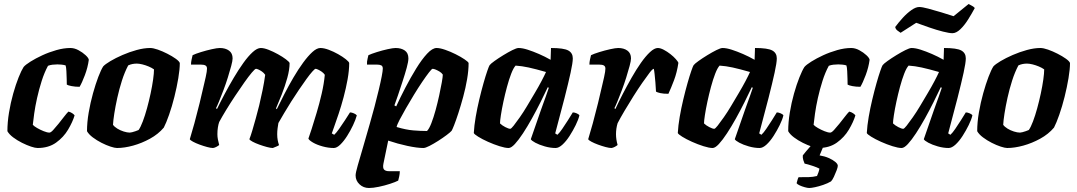

<svg xmlns="http://www.w3.org/2000/svg" viewBox="-20 -740 5383 960"><path d="M168 0Q156 0 135 -7Q114 -14 90 -26Q66 -38 46 -53Q26 -68 17 -84Q17 -128 25 -177Q33 -226 46 -272Q59 -318 73 -353Q87 -388 98 -405Q107 -416 132.5 -432Q158 -448 191.5 -463.5Q225 -479 262 -489.5Q299 -500 332 -500Q352 -500 372.5 -489Q393 -478 408 -464Q423 -450 424 -441Q419 -403 404.5 -364.5Q390 -326 378 -306Q356 -306 338 -309.5Q320 -313 314 -317Q314 -325 313.5 -344.5Q313 -364 312 -384Q311 -404 308 -413Q298 -416 286.5 -417Q275 -418 267 -418Q255 -418 242.5 -416.5Q230 -415 220 -411Q202 -378 188.5 -335.5Q175 -293 165.5 -250.5Q156 -208 151 -172Q146 -136 144 -116Q150 -109 165.5 -100Q181 -91 198.5 -84Q216 -77 227 -77Q234 -77 246 -90Q258 -103 272.5 -121Q287 -139 300 -156Q313 -173 322 -182Q332 -180 341 -174Q350 -168 353 -163Q343 -130 320.5 -92Q298 -54 260.5 -27Q223 0 168 0Z M565 0Q554 0 532.5 -7Q511 -14 487.5 -26Q464 -38 444 -53Q424 -68 415 -84Q415 -128 423.5 -177.5Q432 -227 445 -273.5Q458 -320 471.5 -355.5Q485 -391 496 -408Q506 -419 532 -434.5Q558 -450 592.5 -465Q627 -480 663.5 -490Q700 -500 731 -500Q746 -500 769 -492Q792 -484 816.5 -471.5Q841 -459 858.5 -446.5Q876 -434 879 -425Q879 -394 871.5 -349Q864 -304 852 -256Q840 -208 825.5 -166.5Q811 -125 799 -102Q771 -69 730 -46.5Q689 -24 645.5 -12Q602 0 565 0ZM629 -77Q633 -77 641 -79Q649 -81 657.5 -84Q666 -87 673 -90Q683 -104 694 -133Q705 -162 715 -198.5Q725 -235 733 -272.5Q741 -310 745.5 -342Q750 -374 750 -393Q739 -401 723.5 -407.5Q708 -414 692 -418Q676 -422 664 -422Q653 -422 642.5 -420Q632 -418 621 -413Q603 -379 589.5 -336.5Q576 -294 566.5 -251Q557 -208 551.5 -172.5Q546 -137 545 -116Q552 -106 566.5 -97Q581 -88 598.5 -82.5Q616 -77 629 -77Z M1045 0Q1034 0 1015.5 -5Q997 -10 978 -17Q959 -24 945 -31.5Q931 -39 929 -44Q939 -76 952 -123.5Q965 -171 978 -224Q991 -277 1001 -322Q1005 -340 1008.5 -354.5Q1012 -369 1013.5 -380.5Q1015 -392 1015 -397Q1015 -408 1007.5 -412.5Q1000 -417 984 -417H935Q935 -429 938 -442.5Q941 -456 943 -464Q957 -471 984.5 -479.5Q1012 -488 1039 -494Q1066 -500 1079 -500Q1107 -500 1125 -487Q1143 -474 1143 -448Q1143 -436 1136 -410Q1129 -384 1119 -352Q1109 -320 1097 -288.5Q1085 -257 1075 -232.5Q1065 -208 1060 -199L1065 -195Q1082 -230 1103.5 -270.5Q1125 -311 1149 -351.5Q1173 -392 1197 -425.5Q1221 -459 1243.5 -479.5Q1266 -500 1284 -500Q1300 -500 1323 -491Q1346 -482 1369.5 -469Q1393 -456 1409.5 -443.5Q1426 -431 1428 -425Q1428 -392 1416.5 -350.5Q1405 -309 1389 -268.5Q1373 -228 1360 -198L1364 -194Q1381 -229 1402 -270Q1423 -311 1447 -352Q1471 -393 1495.5 -426.5Q1520 -460 1542 -480Q1564 -500 1582 -500Q1600 -500 1624 -491Q1648 -482 1671 -469Q1694 -456 1709.5 -443.5Q1725 -431 1726 -425Q1726 -388 1718 -343.5Q1710 -299 1698 -254Q1686 -209 1673 -170.5Q1660 -132 1650.5 -105.5Q1641 -79 1639 -73L1651 -66Q1661 -75 1675.5 -95.5Q1690 -116 1705 -139Q1720 -162 1730 -178Q1739 -178 1750 -173Q1761 -168 1764 -163Q1758 -141 1745 -113.5Q1732 -86 1715.5 -60Q1699 -34 1681.5 -17Q1664 0 1649 0Q1622 0 1593 -8Q1564 -16 1544.5 -27.5Q1525 -39 1522 -47Q1527 -60 1538 -94.5Q1549 -129 1563 -175.5Q1577 -222 1588.5 -272Q1600 -322 1604 -366Q1598 -375 1588.5 -381.5Q1579 -388 1570.5 -392Q1562 -396 1558 -396Q1554 -396 1541.5 -382Q1529 -368 1512 -344.5Q1495 -321 1475 -291.5Q1455 -262 1436 -232Q1417 -202 1400.5 -174Q1384 -146 1372 -125Q1370 -114 1368 -99Q1366 -84 1366 -69Q1366 -53 1368.5 -39.5Q1371 -26 1375 -15Q1374 -12 1362.5 -7.5Q1351 -3 1344 0Q1333 0 1314.5 -5Q1296 -10 1276.5 -17Q1257 -24 1243 -31.5Q1229 -39 1227 -44Q1234 -62 1242 -89Q1250 -116 1259 -148.5Q1268 -181 1276 -213Q1285 -251 1293 -290Q1301 -329 1306 -366Q1299 -376 1289.5 -382.5Q1280 -389 1272 -392.5Q1264 -396 1260 -396Q1255 -396 1239 -377Q1223 -358 1201.5 -327.5Q1180 -297 1156 -261Q1132 -225 1111 -190.5Q1090 -156 1076 -130Q1072 -119 1069.5 -103Q1067 -87 1067 -69Q1067 -56 1069.5 -43Q1072 -30 1076 -15Q1070 -10 1061.5 -5.5Q1053 -1 1045 0Z M1825 200Q1797 200 1777.5 181.5Q1758 163 1758 137Q1758 124 1769 86Q1780 48 1796 -6.5Q1812 -61 1829 -121Q1841 -162 1852.5 -206Q1864 -250 1873.5 -289.5Q1883 -329 1888.5 -357.5Q1894 -386 1894 -397Q1894 -409 1886.5 -413Q1879 -417 1865 -417H1815Q1814 -432 1818 -447Q1822 -462 1822 -464Q1837 -471 1864 -479.5Q1891 -488 1918 -494Q1945 -500 1958 -500Q1986 -500 2004 -487.5Q2022 -475 2022 -448Q2022 -432 2013.5 -401Q2005 -370 1993 -333.5Q1981 -297 1970 -264Q1959 -231 1952 -213L1961 -208Q1981 -252 2007 -302Q2033 -352 2061 -397.5Q2089 -443 2115.5 -471.5Q2142 -500 2163 -500Q2180 -500 2206 -491Q2232 -482 2258 -469Q2284 -456 2302.5 -443.5Q2321 -431 2323 -425Q2323 -388 2315.5 -344Q2308 -300 2296 -256Q2284 -212 2272 -175Q2260 -138 2250.5 -114Q2241 -90 2238 -86Q2232 -79 2213.5 -65Q2195 -51 2171.5 -36Q2148 -21 2127.5 -10.5Q2107 0 2097 0Q2066 0 2017 -10.5Q1968 -21 1921 -37L1897 79Q1893 100 1900.5 108Q1908 116 1926 116H1979Q1979 129 1976 142.5Q1973 156 1971 163Q1958 170 1930.5 179Q1903 188 1874 194Q1845 200 1825 200ZM2115 -85Q2126 -96 2137 -124.5Q2148 -153 2158 -189.5Q2168 -226 2176 -263Q2184 -300 2189 -328Q2194 -356 2194 -367Q2188 -376 2178 -382Q2168 -388 2158.5 -392Q2149 -396 2143 -396Q2139 -396 2125 -378Q2111 -360 2091 -330.5Q2071 -301 2050 -266.5Q2029 -232 2010 -199Q1991 -166 1978 -141Q1965 -116 1963 -105Q2010 -91 2046.5 -88Q2083 -85 2115 -85Z M2523 0Q2506 0 2477.5 -9Q2449 -18 2420 -31Q2391 -44 2371 -56.5Q2351 -69 2349 -75Q2351 -112 2358.5 -155.5Q2366 -199 2376.5 -243Q2387 -287 2397.5 -324Q2408 -361 2416.5 -385.5Q2425 -410 2428 -414Q2433 -421 2452.5 -435Q2472 -449 2496.5 -464Q2521 -479 2542 -489.5Q2563 -500 2573 -500Q2592 -500 2618.5 -491.5Q2645 -483 2675 -470Q2705 -457 2733 -441L2735 -500Q2799 -500 2821.5 -487.5Q2844 -475 2844 -448Q2844 -427 2833 -376.5Q2822 -326 2802.5 -249.5Q2783 -173 2756 -73L2767 -66Q2778 -76 2791.5 -96Q2805 -116 2819.5 -138.5Q2834 -161 2844 -178Q2853 -178 2864 -173Q2875 -168 2877 -163Q2872 -142 2858.5 -114.5Q2845 -87 2828 -60.5Q2811 -34 2792.5 -17Q2774 0 2758 0Q2732 0 2704 -8Q2676 -16 2656.5 -26.5Q2637 -37 2634 -44L2684 -188Q2691 -207 2696.5 -223Q2702 -239 2709 -257.5Q2716 -276 2724 -301L2719 -304Q2703 -270 2682.5 -229Q2662 -188 2639.5 -147.5Q2617 -107 2595 -73.5Q2573 -40 2554.5 -20Q2536 0 2523 0ZM2531 -96Q2536 -96 2548.5 -112Q2561 -128 2579 -153.5Q2597 -179 2616 -211Q2635 -243 2654 -275Q2673 -307 2687.5 -334.5Q2702 -362 2710 -380Q2658 -395 2623.5 -402.5Q2589 -410 2558 -412Q2547 -400 2536 -371.5Q2525 -343 2515 -306Q2505 -269 2497 -231.5Q2489 -194 2484.5 -164.5Q2480 -135 2480 -123Q2490 -113 2506.5 -104.5Q2523 -96 2531 -96Z M3037 0Q3026 0 3007.5 -5Q2989 -10 2970 -17Q2951 -24 2937 -31.5Q2923 -39 2921 -44Q2931 -76 2944 -123.5Q2957 -171 2970 -224Q2983 -277 2993 -322Q2997 -340 3000.5 -354.5Q3004 -369 3005.5 -380.5Q3007 -392 3007 -397Q3007 -408 2999.5 -412.5Q2992 -417 2976 -417H2927Q2927 -429 2930 -442.5Q2933 -456 2935 -464Q2949 -471 2976.5 -479.5Q3004 -488 3031 -494Q3058 -500 3071 -500Q3099 -500 3117 -487Q3135 -474 3135 -448Q3135 -436 3128 -410Q3121 -384 3111 -352Q3101 -320 3089 -288.5Q3077 -257 3067 -232.5Q3057 -208 3052 -199L3057 -195Q3073 -230 3094 -270.5Q3115 -311 3138 -351.5Q3161 -392 3184.5 -425.5Q3208 -459 3230 -479.5Q3252 -500 3269 -500Q3282 -500 3299 -491Q3316 -482 3332 -469.5Q3348 -457 3359 -444.5Q3370 -432 3372 -426Q3365 -378 3350 -338.5Q3335 -299 3322 -271Q3297 -271 3281.5 -274.5Q3266 -278 3260 -282Q3259 -305 3257 -328Q3255 -351 3253 -369.5Q3251 -388 3249 -396Q3243 -396 3228 -376.5Q3213 -357 3191.5 -326Q3170 -295 3147 -258.5Q3124 -222 3103 -186.5Q3082 -151 3068 -124Q3064 -111 3062 -97Q3060 -83 3060 -69Q3060 -56 3062 -42.5Q3064 -29 3068 -15Q3062 -10 3053.5 -5.5Q3045 -1 3037 0Z M3543 0Q3526 0 3497.5 -9Q3469 -18 3440 -31Q3411 -44 3391 -56.5Q3371 -69 3369 -75Q3371 -112 3378.5 -155.5Q3386 -199 3396.5 -243Q3407 -287 3417.5 -324Q3428 -361 3436.5 -385.5Q3445 -410 3448 -414Q3453 -421 3472.5 -435Q3492 -449 3516.5 -464Q3541 -479 3562 -489.5Q3583 -500 3593 -500Q3612 -500 3638.5 -491.5Q3665 -483 3695 -470Q3725 -457 3753 -441L3755 -500Q3819 -500 3841.5 -487.5Q3864 -475 3864 -448Q3864 -427 3853 -376.5Q3842 -326 3822.5 -249.5Q3803 -173 3776 -73L3787 -66Q3798 -76 3811.5 -96Q3825 -116 3839.5 -138.5Q3854 -161 3864 -178Q3873 -178 3884 -173Q3895 -168 3897 -163Q3892 -142 3878.5 -114.5Q3865 -87 3848 -60.5Q3831 -34 3812.5 -17Q3794 0 3778 0Q3752 0 3724 -8Q3696 -16 3676.5 -26.5Q3657 -37 3654 -44L3704 -188Q3711 -207 3716.5 -223Q3722 -239 3729 -257.5Q3736 -276 3744 -301L3739 -304Q3723 -270 3702.5 -229Q3682 -188 3659.5 -147.5Q3637 -107 3615 -73.5Q3593 -40 3574.5 -20Q3556 0 3543 0ZM3551 -96Q3556 -96 3568.5 -112Q3581 -128 3599 -153.5Q3617 -179 3636 -211Q3655 -243 3674 -275Q3693 -307 3707.5 -334.5Q3722 -362 3730 -380Q3678 -395 3643.5 -402.5Q3609 -410 3578 -412Q3567 -400 3556 -371.5Q3545 -343 3535 -306Q3525 -269 3517 -231.5Q3509 -194 3504.5 -164.5Q3500 -135 3500 -123Q3510 -113 3526.5 -104.5Q3543 -96 3551 -96Z M4072 0Q4060 0 4039 -7Q4018 -14 3994 -26Q3970 -38 3950 -53Q3930 -68 3921 -84Q3921 -128 3929 -177Q3937 -226 3950 -272Q3963 -318 3977 -353Q3991 -388 4002 -405Q4011 -416 4036.5 -432Q4062 -448 4095.5 -463.5Q4129 -479 4166 -489.5Q4203 -500 4236 -500Q4256 -500 4276.5 -489Q4297 -478 4312 -464Q4327 -450 4328 -441Q4323 -403 4308.5 -364.5Q4294 -326 4282 -306Q4260 -306 4242 -309.5Q4224 -313 4218 -317Q4218 -325 4217.5 -344.5Q4217 -364 4216 -384Q4215 -404 4212 -413Q4202 -416 4190.5 -417Q4179 -418 4171 -418Q4159 -418 4146.5 -416.5Q4134 -415 4124 -411Q4106 -378 4092.5 -335.5Q4079 -293 4069.5 -250.5Q4060 -208 4055 -172Q4050 -136 4048 -116Q4054 -109 4069.5 -100Q4085 -91 4102.5 -84Q4120 -77 4131 -77Q4138 -77 4150 -90Q4162 -103 4176.5 -121Q4191 -139 4204 -156Q4217 -173 4226 -182Q4236 -180 4245 -174Q4254 -168 4257 -163Q4247 -130 4224.5 -92Q4202 -54 4164.5 -27Q4127 0 4072 0ZM4026 200Q4018 200 4003.5 196Q3989 192 3977.5 186.5Q3966 181 3963 176Q3966 165 3968 158Q3970 151 3973 146Q4004 146 4024.5 145.5Q4045 145 4065 140Q4068 133 4072 122.5Q4076 112 4077 103Q4066 97 4042 89Q4018 81 4003 78Q4000 72 3996.5 60.5Q3993 49 3994 37Q4007 20 4026.5 -2Q4046 -24 4057 -37H4109L4078 37Q4103 41 4123.5 50Q4144 59 4156.5 69.5Q4169 80 4169 89Q4169 96 4163 112Q4157 128 4149.5 144Q4142 160 4135 167Q4118 177 4096 184.5Q4074 192 4055 196Q4036 200 4026 200Z M4488 0Q4471 0 4442.5 -9Q4414 -18 4385 -31Q4356 -44 4336 -56.5Q4316 -69 4314 -75Q4316 -112 4323.5 -155.5Q4331 -199 4341.5 -243Q4352 -287 4362.5 -324Q4373 -361 4381.5 -385.5Q4390 -410 4393 -414Q4398 -421 4417.5 -435Q4437 -449 4461.5 -464Q4486 -479 4507 -489.5Q4528 -500 4538 -500Q4557 -500 4583.5 -491.5Q4610 -483 4640 -470Q4670 -457 4698 -441L4700 -500Q4764 -500 4786.5 -487.5Q4809 -475 4809 -448Q4809 -427 4798 -376.5Q4787 -326 4767.5 -249.5Q4748 -173 4721 -73L4732 -66Q4743 -76 4756.5 -96Q4770 -116 4784.5 -138.5Q4799 -161 4809 -178Q4818 -178 4829 -173Q4840 -168 4842 -163Q4837 -142 4823.5 -114.5Q4810 -87 4793 -60.5Q4776 -34 4757.5 -17Q4739 0 4723 0Q4697 0 4669 -8Q4641 -16 4621.5 -26.5Q4602 -37 4599 -44L4649 -188Q4656 -207 4661.5 -223Q4667 -239 4674 -257.5Q4681 -276 4689 -301L4684 -304Q4668 -270 4647.5 -229Q4627 -188 4604.5 -147.5Q4582 -107 4560 -73.5Q4538 -40 4519.5 -20Q4501 0 4488 0ZM4496 -96Q4501 -96 4513.5 -112Q4526 -128 4544 -153.5Q4562 -179 4581 -211Q4600 -243 4619 -275Q4638 -307 4652.5 -334.5Q4667 -362 4675 -380Q4623 -395 4588.5 -402.5Q4554 -410 4523 -412Q4512 -400 4501 -371.5Q4490 -343 4480 -306Q4470 -269 4462 -231.5Q4454 -194 4449.5 -164.5Q4445 -135 4445 -123Q4455 -113 4471.5 -104.5Q4488 -96 4496 -96ZM4742 -574Q4727 -574 4695 -582Q4663 -590 4627 -602.5Q4591 -615 4561 -626L4483 -576Q4477 -580 4467.5 -587Q4458 -594 4456 -605Q4473 -628 4494 -651Q4515 -674 4537 -689.5Q4559 -705 4576 -705Q4591 -705 4621 -697Q4651 -689 4686 -678.5Q4721 -668 4748 -659L4823 -720Q4829 -716 4838 -712Q4847 -708 4854 -700Q4839 -672 4820.5 -642.5Q4802 -613 4781.5 -593.5Q4761 -574 4742 -574Z M5016 0Q5005 0 4983.5 -7Q4962 -14 4938.5 -26Q4915 -38 4895 -53Q4875 -68 4866 -84Q4866 -128 4874.5 -177.5Q4883 -227 4896 -273.5Q4909 -320 4922.5 -355.5Q4936 -391 4947 -408Q4957 -419 4983 -434.5Q5009 -450 5043.5 -465Q5078 -480 5114.5 -490Q5151 -500 5182 -500Q5197 -500 5220 -492Q5243 -484 5267.5 -471.5Q5292 -459 5309.5 -446.5Q5327 -434 5330 -425Q5330 -394 5322.5 -349Q5315 -304 5303 -256Q5291 -208 5276.5 -166.5Q5262 -125 5250 -102Q5222 -69 5181 -46.5Q5140 -24 5096.5 -12Q5053 0 5016 0ZM5080 -77Q5084 -77 5092 -79Q5100 -81 5108.5 -84Q5117 -87 5124 -90Q5134 -104 5145 -133Q5156 -162 5166 -198.5Q5176 -235 5184 -272.5Q5192 -310 5196.5 -342Q5201 -374 5201 -393Q5190 -401 5174.5 -407.5Q5159 -414 5143 -418Q5127 -422 5115 -422Q5104 -422 5093.5 -420Q5083 -418 5072 -413Q5054 -379 5040.5 -336.5Q5027 -294 5017.5 -251Q5008 -208 5002.5 -172.5Q4997 -137 4996 -116Q5003 -106 5017.5 -97Q5032 -88 5049.5 -82.5Q5067 -77 5080 -77Z"/></svg>

Font: Texturina 12pt ExtraBold
Style: Italic
Weight: 800
Italic angle: -11°
Designer: Guillermo Torres Carreño
Foundry: Omnibus-Type
Version: Version 1.002